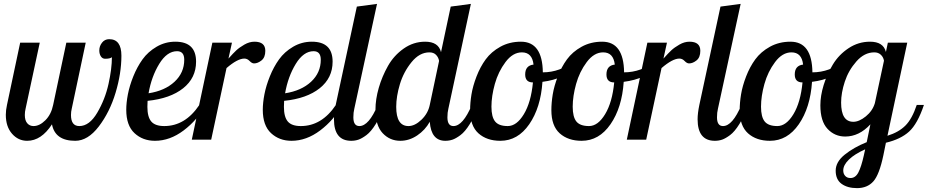

<svg xmlns="http://www.w3.org/2000/svg" viewBox="-20 -720 4784 990"><path d="M10 -128Q10 -152 16 -179L84 -500H185L112 -160Q108 -144 108 -127Q108 -99 120.5 -84.5Q133 -70 153 -70Q184 -70 214 -100Q244 -130 254 -179L322 -500H422L350 -160Q346 -144 346 -127Q346 -70 389 -70Q441 -70 481.5 -139Q522 -208 539.5 -287Q557 -366 557 -425Q548 -417 522 -417Q508 -417 500 -429.5Q492 -442 492 -460Q492 -482 506 -500Q520 -518 543 -518Q606 -518 606 -433Q606 -342 576 -242Q546 -142 489.5 -68Q433 6 368 6Q264 6 248 -79Q193 6 120 6Q74 6 42 -30.5Q10 -67 10 -128Z M631 -154Q631 -190 639.5 -234Q648 -278 667.5 -326.5Q687 -375 715 -414Q743 -453 787.5 -479Q832 -505 884 -505Q991 -505 991 -402Q991 -318 924.5 -265Q858 -212 741 -200Q740 -189 740 -169Q740 -117 760 -93.5Q780 -70 827 -70Q935 -70 1008 -179H1040Q998 -101 927 -47.5Q856 6 779 6Q716 6 673.5 -33.5Q631 -73 631 -154ZM746 -239Q830 -252 880 -298.5Q930 -345 930 -412Q930 -456 893 -456Q841 -456 801 -390.5Q761 -325 746 -239Z M969 0 1075 -500H1176L1158 -418Q1183 -446 1198.5 -460.5Q1214 -475 1240 -490Q1266 -505 1292 -505Q1348 -505 1348 -458Q1348 -424 1328.5 -408.5Q1309 -393 1290 -393Q1279 -393 1267 -405.5Q1255 -418 1240 -418Q1205 -418 1148 -369L1069 0Z M1335 -154Q1335 -190 1343.5 -234Q1352 -278 1371.5 -326.5Q1391 -375 1419 -414Q1447 -453 1491.5 -479Q1536 -505 1588 -505Q1695 -505 1695 -402Q1695 -318 1628.5 -265Q1562 -212 1445 -200Q1444 -189 1444 -169Q1444 -117 1464 -93.5Q1484 -70 1531 -70Q1639 -70 1712 -179H1744Q1702 -101 1631 -47.5Q1560 6 1483 6Q1420 6 1377.5 -33.5Q1335 -73 1335 -154ZM1450 -239Q1534 -252 1584 -298.5Q1634 -345 1634 -412Q1634 -456 1597 -456Q1545 -456 1505 -390.5Q1465 -325 1450 -239Z M1702 -105Q1702 -136 1711 -179L1820 -686L1924 -700L1807 -160Q1802 -140 1802 -115Q1802 -70 1833 -70Q1882 -70 1928 -179H1965Q1942 -120 1917.5 -80.5Q1893 -41 1869.5 -23.5Q1846 -6 1828.5 0Q1811 6 1791 6Q1702 6 1702 -105Z M1916 -155Q1916 -208 1933 -267Q1950 -326 1980.5 -380Q2011 -434 2061.5 -469.5Q2112 -505 2172 -505Q2241 -505 2254 -451L2304 -686L2408 -700L2292 -160Q2287 -140 2287 -115Q2287 -70 2318 -70Q2367 -70 2413 -179H2450Q2427 -120 2402.5 -80.5Q2378 -41 2354.5 -23.5Q2331 -6 2313.5 0Q2296 6 2276 6Q2203 6 2196 -92Q2172 -49 2131 -21.5Q2090 6 2044 6Q1990 6 1953 -33.5Q1916 -73 1916 -155ZM2023 -169Q2023 -70 2086 -70Q2119 -70 2153 -102.5Q2187 -135 2196 -179L2244 -406Q2241 -424 2228.5 -437Q2216 -450 2194 -450Q2143 -450 2102 -399.5Q2061 -349 2042 -286Q2023 -223 2023 -169Z M2404 -152Q2404 -190 2411 -233Q2418 -276 2437 -325.5Q2456 -375 2484.5 -414Q2513 -453 2560 -479Q2607 -505 2666 -505Q2777 -505 2779 -347Q2868 -347 2943 -407L2952 -380Q2894 -313 2777 -298Q2768 -165 2709 -79.5Q2650 6 2560 6Q2490 6 2447 -32.5Q2404 -71 2404 -152ZM2514 -170Q2514 -117 2533 -93.5Q2552 -70 2598 -70Q2644 -70 2681 -131Q2718 -192 2728 -295Q2688 -295 2688 -336Q2688 -382 2731 -387Q2724 -450 2671 -450Q2624 -450 2586.5 -400Q2549 -350 2531.5 -287Q2514 -224 2514 -170Z M2823 -152Q2823 -190 2830 -233Q2837 -276 2856 -325.5Q2875 -375 2903.5 -414Q2932 -453 2979 -479Q3026 -505 3085 -505Q3196 -505 3198 -347Q3287 -347 3362 -407L3371 -380Q3313 -313 3196 -298Q3187 -165 3128 -79.5Q3069 6 2979 6Q2909 6 2866 -32.5Q2823 -71 2823 -152ZM2933 -170Q2933 -117 2952 -93.5Q2971 -70 3017 -70Q3063 -70 3100 -131Q3137 -192 3147 -295Q3107 -295 3107 -336Q3107 -382 3150 -387Q3143 -450 3090 -450Q3043 -450 3005.5 -400Q2968 -350 2950.5 -287Q2933 -224 2933 -170Z M3212 0 3318 -500H3419L3401 -418Q3426 -446 3441.5 -460.5Q3457 -475 3483 -490Q3509 -505 3535 -505Q3591 -505 3591 -458Q3591 -424 3571.5 -408.5Q3552 -393 3533 -393Q3522 -393 3510 -405.5Q3498 -418 3483 -418Q3448 -418 3391 -369L3312 0Z M3577 -105Q3577 -136 3586 -179L3695 -686L3799 -700L3682 -160Q3677 -140 3677 -115Q3677 -70 3708 -70Q3757 -70 3803 -179H3840Q3817 -120 3792.5 -80.5Q3768 -41 3744.5 -23.5Q3721 -6 3703.5 0Q3686 6 3666 6Q3577 6 3577 -105Z M3794 -152Q3794 -190 3801 -233Q3808 -276 3827 -325.5Q3846 -375 3874.5 -414Q3903 -453 3950 -479Q3997 -505 4056 -505Q4167 -505 4169 -347Q4258 -347 4333 -407L4342 -380Q4284 -313 4167 -298Q4158 -165 4099 -79.5Q4040 6 3950 6Q3880 6 3837 -32.5Q3794 -71 3794 -152ZM3904 -170Q3904 -117 3923 -93.5Q3942 -70 3988 -70Q4034 -70 4071 -131Q4108 -192 4118 -295Q4078 -295 4078 -336Q4078 -382 4121 -387Q4114 -450 4061 -450Q4014 -450 3976.5 -400Q3939 -350 3921.5 -287Q3904 -224 3904 -170Z M4210 -177Q4210 -226 4227 -281.5Q4244 -337 4274.5 -387.5Q4305 -438 4355.5 -471.5Q4406 -505 4466 -505Q4535 -505 4548 -452L4558 -500H4658L4556 -20Q4614 -38 4648.5 -72.5Q4683 -107 4707 -179H4744Q4711 -81 4667.5 -41.5Q4624 -2 4548 16L4535 80Q4514 181 4483 215.5Q4452 250 4399 250Q4350 250 4319.5 228Q4289 206 4289 160Q4289 115 4335.5 77.5Q4382 40 4449 13L4468 -79Q4410 -16 4338 -16Q4284 -16 4247 -55.5Q4210 -95 4210 -177ZM4317 -191Q4317 -92 4380 -92Q4410 -92 4444.5 -120Q4479 -148 4491 -188L4538 -407Q4535 -425 4522 -437.5Q4509 -450 4488 -450Q4437 -450 4396 -403.5Q4355 -357 4336 -299Q4317 -241 4317 -191ZM4328 159Q4328 176 4338 187Q4348 198 4365 198Q4391 198 4406 169Q4421 140 4434 82L4441 50Q4387 74 4357.5 102.5Q4328 131 4328 159Z"/></svg>

Font: Lobster Two
Style: Italic
Weight: 400
Designer: Pablo Impallari
Foundry: Pablo Impallari. www.impallari.com
Version: Version 1.006